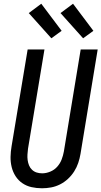

<svg xmlns="http://www.w3.org/2000/svg" viewBox="-20 -1000 543 1028"><path d="M205 8Q176 8 149 2Q122 -4 100 -19Q78 -34 63.5 -56.5Q49 -79 42.5 -105.5Q36 -132 36.5 -160Q37 -188 42 -217L128 -735H218L130 -204Q128 -188 127 -173Q126 -158 128 -143Q130 -128 135.5 -114.5Q141 -101 151.5 -91Q162 -81 176 -76.5Q190 -72 206 -72Q227 -72 249 -81Q271 -90 286.5 -107.5Q302 -125 310 -146Q318 -167 322 -189L412 -735H503L411 -176Q407 -152 399 -128Q391 -104 377 -82Q363 -60 343.5 -42Q324 -24 301 -12.5Q278 -1 253.5 3.5Q229 8 205 8ZM425 -795 304 -930 371 -980 480 -835ZM255 -795 134 -930 201 -980 310 -835Z"/></svg>

Font: Iosevka SS04 Medium
Style: Italic
Weight: 500
Italic angle: -9°
Monospace: yes
Designer: Belleve Invis
Foundry: Belleve Invis
Version: Version 19.0.0; ttfautohint (v1.8.4)